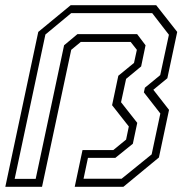

<svg xmlns="http://www.w3.org/2000/svg" viewBox="-40 -720 712 740"><path d="M-19.5 0 107.5 -597 232.5 -700H562L643 -597L605 -418.5L551 -374L611.5 -296.5L572.5 -113L435.5 0H248L278 -141.5H396.5L446 -182L456.5 -232.5L392 -314.5L416 -428L476.5 -477.5L487.5 -528L463.5 -558.5H271.5L234.5 -528L122 0ZM16.5 -30.5H97.5L207 -545.5L258.5 -588.5H488.5L521 -545.5L504 -464L446 -416L426.5 -326L489 -246.5L472 -166L404.5 -111.5H299L282 -31H428.5L544.5 -125L578 -282.5L514.5 -364L518.5 -382L577.5 -430.5L611 -586L546.5 -669.5H234.5L135 -587Z"/></svg>

Font: Tourney Light
Style: Italic
Weight: 300
Italic angle: -12°
Version: Version 1.015